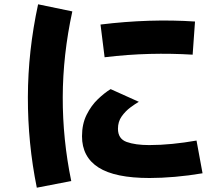

<svg xmlns="http://www.w3.org/2000/svg" viewBox="-20 -808 1040 892"><path d="M311 33 151 64Q109 -143 109.5 -357Q110 -571 157 -788L316 -755Q272 -552 271.5 -356.5Q271 -161 311 33ZM466 -542 447 -694Q561 -708 671 -711.5Q781 -715 886 -708L875 -554Q777 -560 675.5 -557.5Q574 -555 466 -542ZM675 19Q514 19 437.5 -30Q361 -79 361 -175Q361 -232 382.5 -275Q404 -318 435 -347.5Q466 -377 494 -394L625 -335Q609 -326 586 -309Q563 -292 545.5 -267.5Q528 -243 528 -210Q528 -163 568.5 -148.5Q609 -134 673 -134Q725 -134 780.5 -139.5Q836 -145 893 -155L921 -3Q857 8 793 13.5Q729 19 675 19Z"/></svg>

Font: Murecho ExtraBold
Style: Regular
Weight: 800
Designer: Neil Summerour
Foundry: Positype
Version: Version 1.010; ttfautohint (v1.8.3)